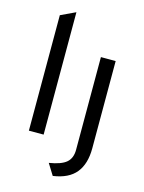

<svg xmlns="http://www.w3.org/2000/svg" viewBox="-136 -801 819 1094"><g transform="rotate(15 273.0 -254.0)"><path d="M88 0V-681L175 -722V0ZM286 214 245 148Q316.5 136.5 346.2 111Q376 85.5 376 36V-511H463V4Q463 96 420.2 148.5Q377.5 201 286 214Z"/></g></svg>

Font: Undotted
Style: Regular
Weight: 400
Designer: Delve Withrington, Dave Bailey, Thomas Jockin
Foundry: Delve Fonts LLC
Version: Version 4.000